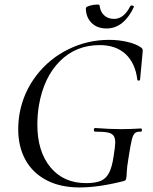

<svg xmlns="http://www.w3.org/2000/svg" viewBox="-20 -811 671 843"><path d="M60 -243Q60 -277 66 -313Q83 -406 140 -480Q197 -554 281 -595Q365 -636 459 -636Q501 -636 539.5 -627Q578 -618 600 -602Q605 -598 606 -594.5Q607 -591 606.5 -586Q606 -581 606 -579L595 -461Q594 -457 589 -457Q584 -457 583 -461Q574 -534 531.5 -573.5Q489 -613 418 -613Q313 -613 242.5 -542Q172 -471 151 -349Q144 -307 144 -264Q144 -146 201.5 -76.5Q259 -7 358 -7Q398 -7 421.5 -16.5Q445 -26 458.5 -51.5Q472 -77 479 -126Q486 -170 486 -185Q486 -206 478 -216Q470 -226 452 -229.5Q434 -233 397 -233Q395 -233 393.5 -235.5Q392 -238 392 -241Q392 -244 393.5 -246.5Q395 -249 397 -249Q465 -244 510 -244Q553 -244 599 -247Q603 -247 603 -240Q603 -233 599 -233Q581 -234 572.5 -226.5Q564 -219 558.5 -197Q553 -175 544 -116Q537 -75 536.5 -54.5Q536 -34 534 -28Q533 -22 531 -20Q529 -18 523 -16Q413 12 330 12Q244 12 183 -20.5Q122 -53 91 -110.5Q60 -168 60 -243ZM357 -775Q357 -781 374 -786Q391 -791 406 -791Q417 -791 417 -788Q420 -760 437 -744Q454 -728 481 -728Q524 -728 552 -784Q554 -787 558 -787Q562 -787 565.5 -785Q569 -783 568 -781Q547 -735 516.5 -710.5Q486 -686 448 -686Q406 -686 381.5 -711Q357 -736 357 -775Z"/></svg>

Font: Cormorant Garamond Medium
Style: Italic
Weight: 500
Italic angle: -10°
Designer: Christian Thalmann (Catharsis Fonts)
Foundry: Catharsis Fonts
Version: Version 4.000